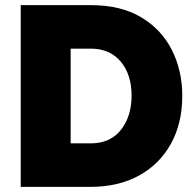

<svg xmlns="http://www.w3.org/2000/svg" viewBox="-20 -730 756 750"><path d="M61 0V-710H334Q452 -710 531.5 -662.5Q611 -615 651.5 -534.5Q692 -454 692 -356Q692 -248 647.5 -168Q603 -88 522.5 -44Q442 0 334 0ZM494 -356Q494 -439 451.5 -489.5Q409 -540 334 -540H256V-170H334Q411 -170 452.5 -223Q494 -276 494 -356Z"/></svg>

Font: Raleway Black
Style: Regular
Weight: 900
Designer: Matt McInerney, Pablo Impallari, Rodrigo Fuenzalida
Foundry: Matt McInerney, Pablo Impallari, Rodrigo Fuenzalida
Version: Version 4.026